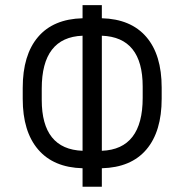

<svg xmlns="http://www.w3.org/2000/svg" viewBox="-20 -710 700 730"><path d="M293.9 -690.4H367.2V-640.6Q477.5 -637.7 536.1 -569.8Q594.7 -502 594.7 -377V-335Q594.7 -210 536.6 -141.6Q478.5 -73.2 367.2 -70.3V0H293.9V-70.3Q183.6 -73.2 125 -141.6Q66.4 -210 66.4 -334V-376Q66.4 -501 124.5 -569.3Q182.6 -637.7 293.9 -640.6ZM293.9 -574.2Q138.7 -568.4 138.7 -373V-330.1Q138.7 -142.6 293.9 -136.7ZM367.2 -574.2V-136.7Q522.5 -142.6 522.5 -337.9V-380.9Q522.5 -568.4 367.2 -574.2Z"/></svg>

Font: DINish
Style: Regular
Weight: 400
Designer: Bert Driehuis
Foundry: Playbeing
Version: Version 3.008; git-95204e4c-release